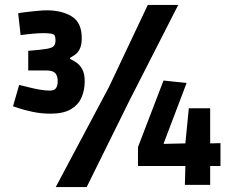

<svg xmlns="http://www.w3.org/2000/svg" viewBox="-20 -753 967 782"><path d="M207 9 424 -399 582 -733H706L508 -345L333 9ZM186 -290Q148 -290 113 -297.5Q78 -305 55.5 -312.5Q33 -320 33 -320L58 -407Q58 -407 71 -404Q84 -401 103.5 -396Q123 -391 144.5 -387.5Q166 -384 183 -384Q201 -384 208 -394Q215 -404 215 -422Q215 -445 204.5 -455.5Q194 -466 169 -466H95V-546Q147 -550 170 -554Q193 -558 199.5 -566Q206 -574 206 -587Q206 -605 201 -611Q197 -614 187 -616Q177 -618 157 -618Q141 -618 117 -616Q93 -614 64 -610L54 -699Q70 -702 91.5 -704.5Q113 -707 134.5 -709Q156 -711 170 -711Q232 -711 272.5 -686Q313 -661 313 -598Q313 -570 305 -554Q297 -538 285.5 -530Q274 -522 265 -517V-513Q277 -508 291 -498.5Q305 -489 315 -471Q325 -453 325 -422Q325 -386 312 -356Q299 -326 268.5 -308Q238 -290 186 -290ZM733 0 735 -77H542V-154L646 -425L740 -415L647 -170V-167L735 -169L749 -312H836V-169L878 -170V-77H836V0Z"/></svg>

Font: Ruda ExtraBold
Style: Regular
Weight: 800
Designer: Mariela Monsalve and Angelina Sanchez
Foundry: Mariela Monsalve and Angelina Sanchez
Version: Version 2.000